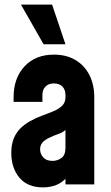

<svg xmlns="http://www.w3.org/2000/svg" viewBox="-20 -800 480 833"><path d="M167 13Q99.5 13 64.2 -29.2Q29 -71.5 29 -136.5Q29 -174 40 -200Q51 -226 69.2 -243.8Q87.5 -261.5 110 -274Q135.5 -288.5 162.5 -298.2Q189.5 -308 212.5 -317.8Q235.5 -327.5 249.8 -341.5Q264 -355.5 264 -378V-388Q264 -410.5 251 -424.2Q238 -438 214 -438Q190 -438 177 -424.2Q164 -410.5 164 -388V-358H39V-378Q39 -461.5 86.5 -512.2Q134 -563 214 -563Q267.5 -563 306.8 -540Q346 -517 367.5 -475.2Q389 -433.5 389 -378V0H264V-86L286 -58Q270.5 -23.5 239.8 -5.2Q209 13 167 13ZM208 -102Q229 -102 246.5 -114.5Q264 -127 264 -159V-236Q251 -224.5 232 -218.2Q213 -212 193 -202Q173 -192.5 163.5 -180.8Q154 -169 154 -152Q154 -132.5 167.5 -117.2Q181 -102 208 -102ZM169 -608 71 -780H206L264 -608Z"/></svg>

Font: Mohave Light
Style: Bold
Weight: 700
Version: Version 2.003